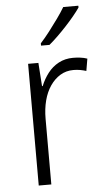

<svg xmlns="http://www.w3.org/2000/svg" viewBox="-54 -801 462 836"><g transform="rotate(-5 176.5 -382.5)"><path d="M278 -541Q294 -541 310 -539Q326 -537 340 -532L331 -479Q318 -483 304.5 -485.5Q291 -488 275 -488Q243 -488 217.5 -472.5Q192 -457 173.5 -430Q155 -403 145.5 -366.5Q136 -330 136 -287V0H81V-532H126L133 -430H136Q148 -460 167.5 -485.5Q187 -511 215 -526Q243 -541 278 -541ZM321 -757Q310 -741 293.5 -721Q277 -701 257.5 -680Q238 -659 218.5 -640Q199 -621 181 -606H144V-616Q164 -638 184 -664Q204 -690 223 -716.5Q242 -743 255 -765H321Z"/></g></svg>

Font: Noto Sans Thai SemiCondensed Light
Style: Regular
Weight: 300
Width: 4
Designer: Monotype Design Team
Foundry: Monotype Imaging Inc.
Version: Version 2.001